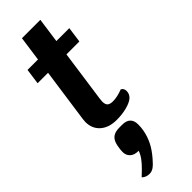

<svg xmlns="http://www.w3.org/2000/svg" viewBox="-343 -716 1092 1092"><g transform="rotate(-45 202.5 -170.5)"><path d="M207 -144Q205 -128 205 -122Q205 -99 215.5 -89.5Q226 -80 250 -80Q285 -80 328 -97Q346 -90 346 -66Q346 -43 328 -26Q310 -10 272.5 0Q235 10 190 10Q128 10 91.5 -22Q55 -54 55 -108Q55 -115 57 -131L103 -456H19L32 -550H116L137 -700H285L264 -550H368L355 -456H251ZM258 114Q258 140 254 160Q247 199 229 235.5Q211 272 177 311Q155 337 139 348Q123 359 105 359Q77 359 59 341Q66 335 91 310.5Q116 286 131.5 264.5Q147 243 154 222H150Q119 222 101.5 205.5Q84 189 84 162Q84 143 90 113Q97 80 116 65.5Q135 51 169 51H193Q225 51 241.5 67Q258 83 258 114Z"/></g></svg>

Font: Krub
Style: Bold Italic
Weight: 700
Italic angle: -8°
Designer: Ekaluck Peanpanawate
Foundry: Cadson Demak Co.,Ltd.
Version: Version 1.000; ttfautohint (v1.6)